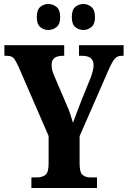

<svg xmlns="http://www.w3.org/2000/svg" viewBox="-20 -940 638 960"><path d="M137 0H465V-53H429Q408 -53 393 -65.5Q378 -78 378 -122V-259L520 -584Q540 -630 553 -645.5Q566 -661 588 -661H598V-714H375V-661H391Q448 -661 448 -614Q448 -606 445 -590.5Q442 -575 434 -553L388 -440Q376 -408 364.5 -378.5Q353 -349 345 -326Q338 -349 331 -370.5Q324 -392 311 -421L251 -561Q238 -590 238 -616Q238 -661 294 -661H301V-714H2V-661H13Q38 -661 48 -649.5Q58 -638 72 -608L223 -260V-121Q223 -78 207 -65.5Q191 -53 165 -53H137ZM398 -790Q418 -790 436.5 -804.5Q455 -819 455 -854Q455 -891 436.5 -905.5Q418 -920 398 -920Q374 -920 356.5 -905.5Q339 -891 339 -854Q339 -819 356.5 -804.5Q374 -790 398 -790ZM221 -790Q244 -790 262.5 -804.5Q281 -819 281 -854Q281 -891 262.5 -905.5Q244 -920 221 -920Q199 -920 181.5 -905.5Q164 -891 164 -854Q164 -819 181.5 -804.5Q199 -790 221 -790Z"/></svg>

Font: Noto Serif ExtraCondensed Extra
Style: Regular
Weight: 800
Width: 3
Designer: Monotype Design Team
Foundry: Monotype Imaging Inc.
Version: Version 1.002